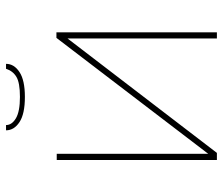

<svg xmlns="http://www.w3.org/2000/svg" viewBox="-70 -652 722 621"><g transform="rotate(-90 290.5 -341.0)"><path d="M379 -682H395Q395 -656 368.5 -638.5Q342 -621 288 -621Q233 -621 206.5 -638.5Q180 -656 180 -682H197Q197 -663 219 -650Q241 -637 288 -637Q334 -637 353 -648.5Q372 -660 379 -682ZM104 -518V-28L479 -519H497V0H477V-483L107 0H84V-518Z"/></g></svg>

Font: Raleway
Style: Thin
Weight: 100
Designer: Matt McInerney, Pablo Impallari, Rodrigo Fuenzalida
Foundry: Matt McInerney, Pablo Impallari, Rodrigo Fuenzalida
Version: Version 3.000